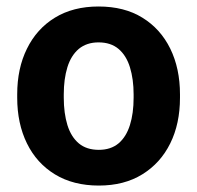

<svg xmlns="http://www.w3.org/2000/svg" viewBox="-20 -558 604 588"><path d="M282.7 10.3Q204.6 10.3 148.4 -23.9Q92.3 -58.1 62.5 -118.9Q32.7 -179.7 32.7 -258.8V-269Q32.7 -348.6 62.5 -408.7Q92.3 -469.7 148.2 -503.9Q204.1 -538.1 281.7 -538.1Q360.8 -538.1 416 -503.9Q471.7 -469.7 501.5 -408.9Q531.2 -348.1 531.2 -269V-258.8Q531.2 -179.2 501.5 -119.1Q471.7 -58.6 416 -24.2Q360.4 10.3 282.7 10.3ZM282.7 -99.1Q319.3 -99.1 343.3 -119.1Q366.7 -139.2 377.9 -175Q389.2 -210.9 389.2 -258.8V-269Q389.2 -315.4 377.9 -352.1Q366.7 -388.2 343 -408.2Q319.3 -428.2 281.7 -428.2Q245.6 -428.2 221.2 -408.2Q197.3 -387.7 186.3 -351.8Q175.3 -315.9 175.3 -269V-258.8Q175.3 -211.4 186.5 -174.8Q197.8 -138.7 221.4 -118.9Q245.1 -99.1 282.7 -99.1Z"/></svg>

Font: Hanuman
Style: Bold
Weight: 700
Designer: Danh Hong
Version: Version 8.002; ttfautohint (v1.8.3)